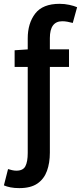

<svg xmlns="http://www.w3.org/2000/svg" viewBox="-48 -761 419 995"><path d="M52.2 213.9Q26.4 213.9 6.6 210Q-13.2 206.1 -27.8 199.7L-6.3 115.2Q3.4 118.2 14.6 120.8Q25.9 123.5 37.1 123.5Q71.8 123.5 83.7 100.1Q95.7 76.7 95.7 31.7V-562Q95.7 -640.1 134.5 -690.7Q173.3 -741.2 260.7 -741.2Q287.1 -741.2 311.5 -735.8Q335.9 -730.5 351.6 -723.6L329.1 -642.1Q314.9 -646 301.3 -648.4Q287.6 -650.9 274.9 -650.9Q210.4 -650.9 210.4 -563.5V30.3Q210.4 83.5 195.3 125Q180.2 166.5 145.8 190.2Q111.3 213.9 52.2 213.9ZM27.8 -414.1V-500.5L101.1 -505.4H309.6V-414.1Z"/></svg>

Font: Akatab
Style: Bold
Weight: 700
Designer: SIL Global
Foundry: SIL Global
Version: Version 4.100